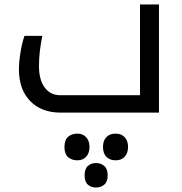

<svg xmlns="http://www.w3.org/2000/svg" viewBox="-20 -505 818 861"><path d="M252 0Q165.5 0 115.2 -52Q64.9 -104 64.9 -193.8Q64.9 -227.1 72 -270.5Q79.1 -314 89.8 -344.2H169.9Q154.8 -272 154.8 -209.2Q154.8 -146.5 180.7 -112.3Q206.5 -78.1 249 -78.1H607.9V-484.9H692.9V0ZM539.6 197.5Q524.9 213.9 498.5 213.9Q472.2 213.9 457 198.2Q441.9 182.6 441.9 154.1Q441.9 125.5 457 109.9Q472.2 94.2 498.3 94.2Q524.4 94.2 539.3 110.4Q554.2 126.5 554.2 153.8Q554.2 181.2 539.6 197.5ZM366.7 197.5Q352.1 213.9 326.9 213.9Q301.8 213.9 285.4 199.7Q269 185.5 269 154.1Q269 122.6 285.4 108.4Q301.8 94.2 326.7 94.2Q351.6 94.2 366.5 110.4Q381.3 126.5 381.3 153.8Q381.3 181.2 366.7 197.5ZM447.5 323Q432.1 335.9 410.4 335.9Q388.7 335.9 374 323Q359.4 310.1 359.4 281.2Q359.4 252.4 374 239.3Q388.7 226.1 410.4 226.1Q432.1 226.1 447.5 239.3Q462.9 252.4 462.9 281.2Q462.9 310.1 447.5 323Z"/></svg>

Font: DroidArabicKufi
Style: Regular
Weight: 400
Designer: Pascal Zoghbi
Foundry: Ascender Corporation
Version: Version 1.00